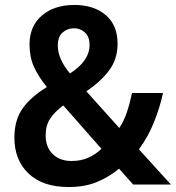

<svg xmlns="http://www.w3.org/2000/svg" viewBox="-20 -744 709 774"><path d="M280 -724Q359 -724 406.5 -683Q454 -642 454 -568Q454 -505 419 -459Q384 -413 328 -376L461 -228Q480 -257 492 -293Q504 -329 512 -369H637Q625 -312 601 -252Q577 -192 540 -142L669 0H517L460 -64Q419 -30 370 -10Q321 10 257 10Q152 10 95 -44.5Q38 -99 38 -189Q38 -261 72 -308Q106 -355 169 -393Q134 -436 116.5 -475.5Q99 -515 99 -565Q99 -638 148.5 -681Q198 -724 280 -724ZM278 -630Q252 -630 232.5 -613Q213 -596 213 -561Q213 -532 226 -503.5Q239 -475 262 -448Q341 -498 341 -563Q341 -596 322.5 -613Q304 -630 278 -630ZM235 -319Q200 -293 182 -265.5Q164 -238 164 -198Q164 -151 192.5 -123Q221 -95 268 -95Q306 -95 335.5 -108Q365 -121 389 -144Z"/></svg>

Font: Noto Sans Devanagari SemiCondensed SemiBold
Style: Regular
Weight: 600
Width: 4
Designer: Jelle Bosma - Monotype Design Team
Foundry: Monotype Imaging Inc.
Version: Version 2.004; ttfautohint (v1.8.4.7-5d5b)